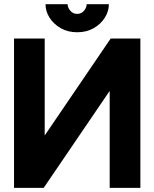

<svg xmlns="http://www.w3.org/2000/svg" viewBox="-20 -909 747 929"><path d="M515.6 -722.7H659.2V0H510.7V-469.2L191.4 0H47.9V-722.7H196.3V-253.4ZM353.5 -752.9Q308.1 -752.9 273.7 -772.7Q239.3 -792.5 219.7 -823.5Q200.2 -854.5 200.2 -888.7H307.1Q307.1 -872.6 320.1 -857.2Q333 -841.8 353.5 -841.8Q374 -841.8 386.7 -857.2Q399.4 -872.6 399.4 -888.7H506.8Q506.8 -854.5 487.3 -823.5Q467.8 -792.5 433.3 -772.7Q398.9 -752.9 353.5 -752.9Z"/></svg>

Font: Giphurs
Style: Bold
Weight: 700
Version: Version 0.920; ttfautohint (v1.8.4.7-5d5b)